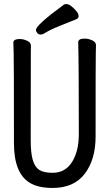

<svg xmlns="http://www.w3.org/2000/svg" viewBox="-20 -906 540 950"><path d="M240 24Q167 24 125 -3Q49 -51 49 -198Q49 -618 47.5 -648Q46 -678 46 -695Q46 -713 78 -713Q95 -713 114 -704.5Q133 -696 133 -680Q133 -668 132.5 -639Q132 -610 132 -210Q132 -150 142 -115Q152 -80 174 -65.5Q196 -51 240 -51Q303 -51 336.5 -104.5Q370 -158 370 -242Q370 -595 367 -697Q367 -715 399 -715Q417 -715 436 -706.5Q455 -698 455 -682Q455 -670 454 -645Q453 -620 453 -230Q453 -117 399.5 -46.5Q346 24 240 24ZM182 -735Q171 -735 164.5 -742.5Q158 -750 158 -758Q158 -782 296 -883Q300 -886 307 -886Q320 -886 333.5 -875Q347 -864 358 -851Q369 -838 369 -826Q369 -816 358 -811Q314 -793 271 -776Q228 -759 198 -740Q189 -735 182 -735Z"/></svg>

Font: LXGW WenKai Mono Medium
Style: Regular
Weight: 500
Monospace: yes
Designer: LXGW / Fontworks Inc.
Foundry: LXGW / Fontworks Inc.
Version: Version 1.520; June 14, 2025